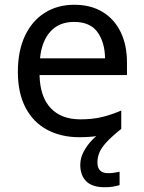

<svg xmlns="http://www.w3.org/2000/svg" viewBox="-20 -566 604 806"><path d="M389 116Q389 161 434 161Q451 161 462.5 158.5Q474 156 482 155V211Q468 215 454 217.5Q440 220 420 220Q367 220 342 195Q317 170 317 126Q317 97 331.5 70Q346 43 367.5 21Q389 -1 409 -15L489 -25Q449 7 427 31Q405 55 397 75Q389 95 389 116ZM292 -546Q361 -546 410.5 -516Q460 -486 486.5 -431.5Q513 -377 513 -304V-251H146Q148 -160 192.5 -112.5Q237 -65 317 -65Q368 -65 407.5 -74.5Q447 -84 489 -102V-25Q448 -7 408 1.5Q368 10 313 10Q237 10 178.5 -21Q120 -52 87.5 -113.5Q55 -175 55 -264Q55 -352 84.5 -415Q114 -478 167.5 -512Q221 -546 292 -546ZM291 -474Q228 -474 191.5 -433.5Q155 -393 148 -321H421Q420 -389 389 -431.5Q358 -474 291 -474Z"/></svg>

Font: Noto Sans Hebrew Droid
Style: Regular
Weight: 400
Designer: Monotype Design Team
Foundry: Monotype Imaging Inc.
Version: Version 1.100